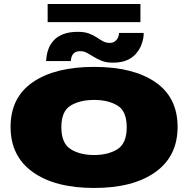

<svg xmlns="http://www.w3.org/2000/svg" viewBox="-20 -929 944 953"><path d="M447 4Q641 4 751.2 -74.8Q861.5 -153.5 861.5 -299Q861.5 -445.5 751.2 -521.2Q641 -597 447 -597Q253.5 -597 143 -521.2Q32.5 -445.5 32.5 -299Q32.5 -153.5 143 -74.8Q253.5 4 447 4ZM447 -159.5Q377.5 -159.5 331 -188.5Q284.5 -217.5 284.5 -297.5Q284.5 -377.5 331 -405.2Q377.5 -433 447 -433Q517 -433 563 -405.2Q609 -377.5 609 -297.5Q609 -217.5 563 -188.5Q517 -159.5 447 -159.5ZM540 -618Q582 -618 609.5 -630Q637 -642 653.5 -660.8Q670 -679.5 678.8 -699.5Q687.5 -719.5 690.8 -737.5Q694 -755.5 693 -765.5H571Q571 -756.5 566.5 -744.8Q562 -733 551.5 -724.5Q541 -716 525 -716Q506.5 -716 491.2 -724.2Q476 -732.5 459.2 -743.8Q442.5 -755 420.8 -763Q399 -771 367 -771Q323.5 -771 294.2 -759.5Q265 -748 248 -729.8Q231 -711.5 222.5 -691Q214 -670.5 211.8 -653Q209.5 -635.5 208.5 -626H331.5Q331.5 -634.5 335.2 -646.5Q339 -658.5 349.2 -666.8Q359.5 -675 378 -675Q396.5 -675 412.5 -666.2Q428.5 -657.5 446 -646.5Q463.5 -635.5 485.8 -626.8Q508 -618 540 -618ZM216.5 -819H677V-909H216.5Z"/></svg>

Font: Anybody Expanded Black
Style: Regular
Weight: 900
Width: 7
Designer: Tyler Finck
Foundry: Etcetera Type Company
Version: Version 1.113;gftools[0.9.25]